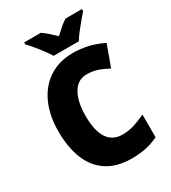

<svg xmlns="http://www.w3.org/2000/svg" viewBox="-222 -1041 1040 1165"><g transform="rotate(-30 298.5 -458.5)"><path d="M368 -570Q306 -570 271.5 -512.5Q237 -455 237 -354Q237 -144 377 -144Q420 -144 460 -157Q500 -170 540 -189V-30Q497 -9 451.5 0.5Q406 10 354 10Q249 10 181 -34.5Q113 -79 80 -161Q47 -243 47 -355Q47 -464 84 -547Q121 -630 191.5 -677Q262 -724 363 -724Q413 -724 465.5 -712Q518 -700 569 -674L515 -526Q479 -546 443.5 -558Q408 -570 368 -570ZM252 -767Q239 -788 218.5 -815.5Q198 -843 176 -869.5Q154 -896 137 -913V-927H254Q276 -912 295.5 -894.5Q315 -877 339 -854Q363 -877 384 -895Q405 -913 427 -927H542V-913Q526 -895 504.5 -869Q483 -843 462 -816Q441 -789 428 -767Z"/></g></svg>

Font: Noto Sans Lao SemiCondensed Black
Style: Regular
Weight: 900
Width: 4
Designer: Monotype Design Team
Foundry: Monotype Imaging Inc.
Version: Version 2.003; ttfautohint (v1.8.4.7-5d5b)